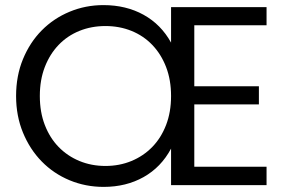

<svg xmlns="http://www.w3.org/2000/svg" viewBox="-20 -725 1126 752"><path d="M741 -626V-387H994V-316H741V-72H1024V0H650V-143Q611 -70 542.5 -31.5Q474 7 386 7Q315 7 252.5 -19Q190 -45 143.5 -92.5Q97 -140 70 -205.5Q43 -271 43 -349Q43 -428 70 -493.5Q97 -559 143.5 -606Q190 -653 252.5 -679Q315 -705 385 -705Q474 -705 542.5 -667Q611 -629 650 -558V-697H1024V-626ZM393 -623Q338 -623 291 -604Q244 -585 209.5 -549Q175 -513 155.5 -462.5Q136 -412 136 -349Q136 -286 155.5 -235.5Q175 -185 209.5 -149.5Q244 -114 291 -94.5Q338 -75 393 -75Q448 -75 495 -94.5Q542 -114 576.5 -149.5Q611 -185 630.5 -235.5Q650 -286 650 -349Q650 -412 630.5 -462.5Q611 -513 576.5 -549Q542 -585 495 -604Q448 -623 393 -623Z"/></svg>

Font: Poppins
Style: Regular
Weight: 400
Designer: Ninad Kale (Devanagari), Jonny Pinhorn (Latin)
Foundry: Indian Type Foundry
Version: Version 3.002 2017